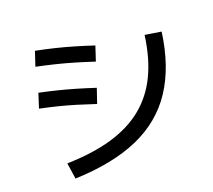

<svg xmlns="http://www.w3.org/2000/svg" viewBox="-131 -940 1263 1140"><g transform="rotate(-20 500.0 -369.5)"><path d="M146 -73Q308 -77 429 -112Q550 -147 634.5 -215.5Q719 -284 769 -387.5Q819 -491 838 -633L940 -617Q911 -404 818 -263.5Q725 -123 562 -51.5Q399 20 161 28ZM433 -344Q370 -365 315.5 -381.5Q261 -398 208.5 -411Q156 -424 99 -436L128 -526Q185 -514 237.5 -501Q290 -488 345 -472Q400 -456 464 -435ZM512 -583Q448 -604 392 -620.5Q336 -637 281 -650.5Q226 -664 164 -677L194 -767Q255 -755 310.5 -741.5Q366 -728 422.5 -711.5Q479 -695 542 -674Z"/></g></svg>

Font: M PLUS 2 Medium
Style: Regular
Weight: 500
Designer: Coji Morishita
Foundry: UNDERFOREST DESIGN
Version: Version 1.001